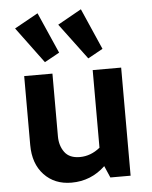

<svg xmlns="http://www.w3.org/2000/svg" viewBox="-54 -807 679 860"><g transform="rotate(-5 285.5 -377.0)"><path d="M356 -540 235 -702 342 -762 423 -577ZM161 -540 41 -702 147 -761 228 -577ZM233 8Q157 8 110 -42Q63 -92 63 -176V-486H190V-204Q190 -162 211.5 -132.5Q233 -103 280 -103Q329 -103 371 -137V-486H499V0H408L385 -53Q321 8 233 8Z"/></g></svg>

Font: Cantarell
Style: Bold
Weight: 700
Designer: Dave Crossland, Nikolaus Waxweiler, Florian Fecher, Jacques Le Bailly, Eben Sorkin, Alexei Vanyashin, Alexios Zavras, Em
Version: Version 0.303